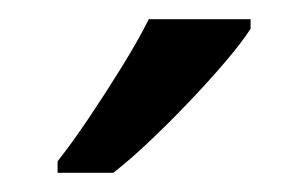

<svg xmlns="http://www.w3.org/2000/svg" viewBox="-20 -786 321 200"><path d="M241 -756Q232 -742 215 -722Q198 -702 177.5 -680.5Q157 -659 136.5 -639.5Q116 -620 98 -606H40V-618Q55 -637 72.5 -663Q90 -689 107 -716.5Q124 -744 135 -766H241Z"/></svg>

Font: Noto Sans Gurmukhi
Style: Regular
Weight: 400
Designer: Jelle Bosma - Monotype Design Team
Foundry: Monotype Imaging Inc.
Version: Version 2.003